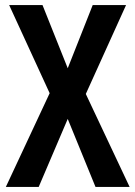

<svg xmlns="http://www.w3.org/2000/svg" viewBox="-20 -734 532 754"><path d="M489 0H355L246 -267L132 0H3L175 -368L16 -714H147L246 -466L344 -714H475L317 -365Z"/></svg>

Font: Noto Sans Disp Cond SemBd
Style: Regular
Weight: 600
Width: 3
Designer: Monotype Design Team
Foundry: Monotype Imaging Inc.
Version: Version 2.000;GOOG;noto-source:20170915:90ef993387c0; ttfaut